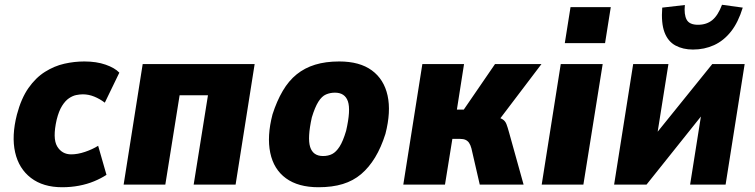

<svg xmlns="http://www.w3.org/2000/svg" viewBox="-20 -775 3170 806"><path d="M241 11Q161 11 110 -28Q59 -67 43.5 -135.5Q28 -204 51 -294Q69 -362 99.5 -405.5Q130 -449 169 -473.5Q208 -498 250 -507.5Q292 -517 334 -517Q385 -517 423.5 -503.5Q462 -490 481 -470L420 -344Q399 -360 375.5 -369.5Q352 -379 328 -379Q315 -379 300 -376Q285 -373 269.5 -362.5Q254 -352 240.5 -330.5Q227 -309 218 -273Q200 -194 220 -160.5Q240 -127 279 -127Q306 -127 337 -137.5Q368 -148 392 -163L427 -41Q404 -26 375 -14Q346 -2 312 4.5Q278 11 241 11Z M499 0 579 -506H1049L969 0H793L853 -375H734L674 0Z M1317 11Q1232 11 1180.5 -26.5Q1129 -64 1114.5 -133.5Q1100 -203 1124 -295Q1142 -351 1167 -393.5Q1192 -436 1225.5 -463Q1259 -490 1303 -503.5Q1347 -517 1404 -517Q1490 -517 1541 -479.5Q1592 -442 1607 -374Q1622 -306 1598 -213Q1580 -156 1554.5 -114Q1529 -72 1496 -44Q1463 -16 1419 -2.5Q1375 11 1317 11ZM1336 -120Q1358 -120 1374.5 -128.5Q1391 -137 1405.5 -159.5Q1420 -182 1433 -226Q1453 -313 1440.5 -349.5Q1428 -386 1386 -386Q1366 -386 1348.5 -378.5Q1331 -371 1316.5 -348Q1302 -325 1289 -282Q1270 -196 1282 -158Q1294 -120 1336 -120Z M1673 0 1753 -506H1928L1898 -315H1927L2058 -506H2253L2055 -245L2054 -287Q2079 -281 2090 -274Q2101 -267 2106 -254Q2111 -241 2117 -219L2178 0H1994L1959 -152Q1955 -167 1949 -175.5Q1943 -184 1934 -188Q1925 -192 1911 -192H1879L1848 0Z M2351 -594 2375 -745H2544L2520 -594ZM2254 0 2334 -506H2510L2429 0Z M2558 0 2638 -506H2786L2734 -179H2706L2970 -506H3106L3026 0H2877L2929 -328H2956L2694 0ZM2889 -567Q2847 -567 2815.5 -584Q2784 -601 2769.5 -639.5Q2755 -678 2760 -743L2855 -754Q2851 -714 2862.5 -692.5Q2874 -671 2910 -671Q2946 -671 2970 -690.5Q2994 -710 3011 -755L3098 -743Q3079 -681 3048.5 -642.5Q3018 -604 2977.5 -585.5Q2937 -567 2889 -567Z"/></svg>

Font: Nunito Sans 7pt Condensed Black
Style: Italic
Weight: 900
Width: 3
Italic angle: -9°
Designer: Vernon Adams
Foundry: Vernon Adams
Version: Version 3.101;gftools[0.9.27]